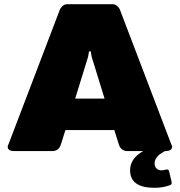

<svg xmlns="http://www.w3.org/2000/svg" viewBox="-20 -720 857 915"><path d="M16.7 -20.8Q16.7 -26.7 20.8 -33.3L262.5 -666.7Q265 -677.5 275.4 -688.8Q285.8 -700 300 -700H408.3H516.7Q530.8 -700 541.2 -688.8Q551.7 -677.5 554.2 -666.7L795.8 -33.3Q800 -26.7 800 -20.8Q800 0 766.7 0H765.8Q750 9.2 741.2 15.4Q732.5 21.7 724.6 33.3Q716.7 45 716.7 58.3Q716.7 73.3 725.4 82.5Q734.2 91.7 750 91.7Q759.2 91.7 770.8 88.3Q772.5 87.5 775.8 87.5Q783.3 87.5 785.8 95.8L797.5 145.8Q798.3 147.5 798.3 151.7Q798.3 159.2 790 162.5Q756.7 175 716.7 175Q600 175 600 91.7Q600 35 662.5 0H587.5Q555.8 0 545.8 -33.3L525 -100H291.7L270.8 -33.3Q260.8 0 229.2 0H50Q16.7 0 16.7 -20.8ZM338.3 -250H478.3L416.7 -450L412.5 -475H408.3H404.2L400 -450Z"/></svg>

Font: BoonTook Mon
Style: Regular
Weight: 400
Designer: Sungsit Sawaiwan
Foundry: FontUni
Version: Version 3.0